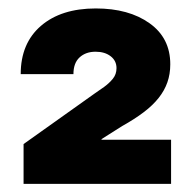

<svg xmlns="http://www.w3.org/2000/svg" viewBox="-20 -858 461 457"><path d="M36.1 -420.4V-515.1L205.1 -635.3Q215.8 -642.6 227.8 -651.1Q239.7 -659.7 248.5 -670.4Q257.3 -681.2 257.3 -695.8Q257.3 -713.4 243.4 -724.1Q229.5 -734.9 207.5 -734.9Q184.1 -734.9 169.4 -721.4Q154.8 -708 154.8 -681.6H29.3Q29.3 -754.9 77.4 -796.4Q125.5 -837.9 208 -837.9Q286.6 -837.9 335.9 -802.7Q385.3 -767.6 385.3 -705.1Q385.3 -681.6 378.4 -662.1Q371.6 -642.6 357.7 -625Q343.8 -607.4 322.3 -591.1Q300.8 -574.7 271 -558.1L221.7 -526.9V-525.4H387.2V-420.4Z"/></svg>

Font: Inter 28pt Black
Style: Regular
Weight: 900
Designer: Rasmus Andersson
Foundry: rsms
Version: Version 4.001;git-66647c0bb